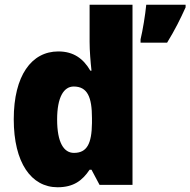

<svg xmlns="http://www.w3.org/2000/svg" viewBox="-20 -780 803 810"><path d="M223 10C291 10 328 -19 358 -64H366L400 0H539V-760H358V-603C358 -566 362 -518 366 -482H361C332 -532 291 -563 226 -563C113 -563 38 -461 38 -277C38 -93 112 10 223 10ZM763 -749V-760H597C593 -718 582 -651 573 -614V-600H685C718 -654 740 -698 763 -749ZM292 -135C249 -135 221 -179 221 -276C221 -370 249 -415 291 -415C349 -415 368 -370 368 -282V-261C367 -174 347 -135 292 -135Z"/></svg>

Font: Noto Sans Georgian SemiCondensed Black
Style: Regular
Weight: 900
Width: 4
Designer: Monotype Design Team, Akaki Razmadze
Foundry: Google LLC
Version: Version 2.005